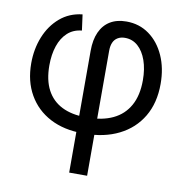

<svg xmlns="http://www.w3.org/2000/svg" viewBox="-82 -618 863 900"><g transform="rotate(10 349.0 -168.0)"><path d="M306.2 204.1V-375.5Q306.2 -428.2 322.8 -464.8Q339.4 -501.5 371.1 -520.8Q402.8 -540 448.2 -540Q509.8 -540 556.6 -506.1Q603.5 -472.2 629.9 -413.3Q656.2 -354.5 656.2 -279.3Q656.2 -188.5 617.4 -123.3Q578.6 -58.1 508.5 -23.2Q438.5 11.7 345.7 11.7H336.9Q247.1 11.7 180.9 -22.9Q114.7 -57.6 78.4 -121.1Q42 -184.6 42 -270Q42 -337.9 65.4 -396.2Q88.9 -454.6 133.1 -492.4Q177.2 -530.3 239.3 -537.1L249.5 -461.9Q209 -458 181.9 -433.1Q154.8 -408.2 141.1 -367.4Q127.4 -326.7 127.4 -274.9Q127.4 -205.1 152.1 -158.4Q176.8 -111.8 223.6 -88.4Q270.5 -64.9 336.9 -64.9H345.7Q416.5 -64.9 466.8 -88.9Q517.1 -112.8 544.2 -161.1Q571.3 -209.5 571.3 -281.7Q571.3 -335 556.9 -376Q542.5 -417 516.4 -440.2Q490.2 -463.4 454.6 -463.4Q434.6 -463.4 420.2 -454.8Q405.8 -446.3 398.7 -430.2Q391.6 -414.1 391.6 -390.6V204.1Z"/></g></svg>

Font: Inter 24pt
Style: Regular
Weight: 400
Designer: Rasmus Andersson
Foundry: rsms
Version: Version 4.001;git-66647c0bb